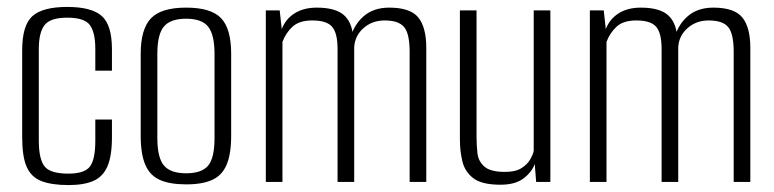

<svg xmlns="http://www.w3.org/2000/svg" viewBox="-20 -525 2233 554"><path d="M178 9Q129 9 99.5 -2.5Q70 -14 57 -43.5Q44 -73 44 -129V-380Q44 -452 73.5 -478.5Q103 -505 174 -505Q244 -505 273.5 -479Q303 -453 303 -383V-321H255V-384Q255 -431 239.5 -452.5Q224 -474 174 -474Q125 -474 108.5 -452.5Q92 -431 92 -384V-119Q92 -66 108.5 -45Q125 -24 177 -24Q224 -24 239.5 -44.5Q255 -65 255 -119V-180H303V-129Q303 -75 290 -45Q277 -15 249.5 -3Q222 9 178 9Z M517 7Q471 7 442 -5.5Q413 -18 399.5 -49Q386 -80 386 -133V-370Q386 -441 415.5 -472Q445 -503 517 -503Q589 -503 618 -472.5Q647 -442 647 -370V-133Q647 -81 634 -50Q621 -19 592.5 -6Q564 7 517 7ZM517 -25Q562 -25 580.5 -47Q599 -69 599 -127V-370Q599 -424 581 -447.5Q563 -471 517 -471Q472 -471 453 -448.5Q434 -426 434 -370V-127Q434 -70 453 -47.5Q472 -25 517 -25Z M747 0V-495H787L793 -441Q804 -470 830 -486.5Q856 -503 894 -503Q951 -503 975 -479Q999 -455 999 -409L989 -408Q999 -451 1028 -477Q1057 -503 1103 -503Q1164 -503 1187 -474.5Q1210 -446 1210 -387V0H1162V-375Q1162 -428 1146 -447Q1130 -466 1090 -466Q1054 -466 1029 -444Q1004 -422 1002 -389V0H954V-384Q954 -429 938.5 -447.5Q923 -466 881 -466Q843 -466 823.5 -447.5Q804 -429 795 -404V0Z M1424 8Q1370 8 1345.5 -11Q1321 -30 1314 -60Q1307 -90 1307 -123V-495H1355V-132Q1355 -107 1357.5 -83.5Q1360 -60 1377.5 -44.5Q1395 -29 1437 -29Q1467 -29 1484 -39.5Q1501 -50 1509.5 -64.5Q1518 -79 1520 -90V-495H1568V0H1527L1523 -52Q1515 -29 1491 -10.5Q1467 8 1424 8Z M1682 0V-495H1722L1728 -441Q1739 -470 1765 -486.5Q1791 -503 1829 -503Q1886 -503 1910 -479Q1934 -455 1934 -409L1924 -408Q1934 -451 1963 -477Q1992 -503 2038 -503Q2099 -503 2122 -474.5Q2145 -446 2145 -387V0H2097V-375Q2097 -428 2081 -447Q2065 -466 2025 -466Q1989 -466 1964 -444Q1939 -422 1937 -389V0H1889V-384Q1889 -429 1873.5 -447.5Q1858 -466 1816 -466Q1778 -466 1758.5 -447.5Q1739 -429 1730 -404V0Z"/></svg>

Font: Alumni Sans Light
Style: Regular
Weight: 300
Version: Version 1.018